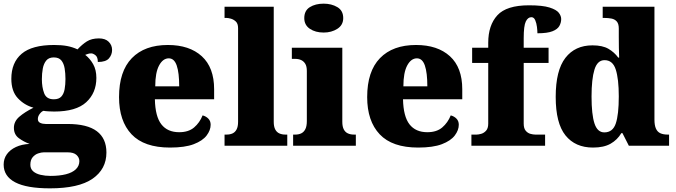

<svg xmlns="http://www.w3.org/2000/svg" viewBox="-34 -797 3695 1050"><path d="M239 233Q112 233 49 200Q-14 167 -14 103Q-14 71 3.5 46.5Q21 22 53 7Q85 -8 128 -10Q97 -21 69.5 -41Q42 -61 42 -98Q42 -133 71.5 -158.5Q101 -184 149 -208Q99 -222 63.5 -260Q28 -298 28 -366Q28 -455 84.5 -503Q141 -551 262 -551Q302 -551 332 -545.5Q362 -540 390 -527Q415 -554 441 -570.5Q467 -587 507 -587Q542 -587 560.5 -568.5Q579 -550 579 -524Q579 -498 562 -478Q545 -458 501 -458Q501 -485 488 -495Q475 -505 465 -505Q454 -505 446 -502Q438 -499 432 -497Q458 -477 475.5 -446Q493 -415 493 -371Q493 -289 437.5 -238Q382 -187 262 -187Q252 -187 232 -188Q212 -189 204 -191Q194 -188 183.5 -174.5Q173 -161 173 -146Q173 -131 186 -125Q199 -119 216 -119H336Q443 -119 495.5 -79.5Q548 -40 548 37Q548 128 472 180.5Q396 233 239 233ZM242 165Q291 165 326.5 156Q362 147 381 128.5Q400 110 400 84Q400 65 384.5 50.5Q369 36 335 36H206Q192 36 174.5 42Q157 48 144.5 63Q132 78 132 104Q132 126 147 139.5Q162 153 187.5 159Q213 165 242 165ZM260 -254Q288 -254 301.5 -269Q315 -284 319.5 -309.5Q324 -335 324 -365Q324 -396 319.5 -423Q315 -450 301.5 -466.5Q288 -483 260 -483Q233 -483 219 -466Q205 -449 200 -422Q195 -395 195 -364Q195 -320 207.5 -287Q220 -254 260 -254Z M896 10Q754 10 685.5 -62.5Q617 -135 617 -266Q617 -407 687 -479Q757 -551 884 -551Q1002 -551 1069.5 -489.5Q1137 -428 1137 -309V-254H813Q815 -160 848.5 -117Q882 -74 946 -74Q997 -74 1027.5 -100Q1058 -126 1074 -166Q1093 -161 1105.5 -148Q1118 -135 1118 -115Q1118 -85 1096 -56Q1074 -27 1025.5 -8.5Q977 10 896 10ZM946 -325Q946 -399 932.5 -438.5Q919 -478 889 -478Q857 -478 836 -439Q815 -400 815 -325Z M1194 0V-61H1205Q1224 -61 1238 -67.5Q1252 -74 1260 -89.5Q1268 -105 1268 -131V-643Q1268 -668 1255.5 -679.5Q1243 -691 1228 -695Q1213 -699 1205 -699H1194V-760H1463V-131Q1463 -105 1471 -89.5Q1479 -74 1493.5 -67.5Q1508 -61 1526 -61H1537V0Z M1569 0V-61H1581Q1600 -61 1614 -68Q1628 -75 1636 -91Q1644 -107 1644 -135V-409Q1644 -434 1635.5 -448Q1627 -462 1613 -468.5Q1599 -475 1581 -475H1562V-536H1838V-131Q1838 -105 1846 -89.5Q1854 -74 1868.5 -67.5Q1883 -61 1901 -61H1912V0ZM1736 -619Q1691 -619 1660.5 -639.5Q1630 -660 1630 -698Q1630 -739 1660.5 -758Q1691 -777 1736 -777Q1779 -777 1811 -758Q1843 -739 1843 -698Q1843 -660 1811 -639.5Q1779 -619 1736 -619Z M2253 10Q2111 10 2042.5 -62.5Q1974 -135 1974 -266Q1974 -407 2044 -479Q2114 -551 2241 -551Q2359 -551 2426.5 -489.5Q2494 -428 2494 -309V-254H2170Q2172 -160 2205.5 -117Q2239 -74 2303 -74Q2354 -74 2384.5 -100Q2415 -126 2431 -166Q2450 -161 2462.5 -148Q2475 -135 2475 -115Q2475 -85 2453 -56Q2431 -27 2382.5 -8.5Q2334 10 2253 10ZM2303 -325Q2303 -399 2289.5 -438.5Q2276 -478 2246 -478Q2214 -478 2193 -439Q2172 -400 2172 -325Z M2544 0V-61H2573Q2582 -61 2597 -65Q2612 -69 2624 -82Q2636 -95 2636 -121V-453H2548V-536H2636V-563Q2636 -659 2686 -713.5Q2736 -768 2859 -768Q2933 -768 2971 -756Q3009 -744 3022 -727Q3035 -710 3035 -693Q3035 -673 3025 -655Q3015 -637 2987 -626Q2959 -615 2905 -615Q2905 -629 2902.5 -649.5Q2900 -670 2893 -686.5Q2886 -703 2872 -703Q2853 -703 2841.5 -679.5Q2830 -656 2830 -588V-536H2966V-453H2830V-121Q2830 -95 2841 -82Q2852 -69 2867 -65Q2882 -61 2893 -61H2947V0Z M3209 10Q3112 10 3058.5 -56.5Q3005 -123 3005 -267Q3005 -412 3058 -480.5Q3111 -549 3206 -549Q3261 -549 3293.5 -530Q3326 -511 3347 -482H3352Q3351 -505 3350.5 -536Q3350 -567 3350 -596V-641Q3350 -667 3339 -679.5Q3328 -692 3310 -695.5Q3292 -699 3270 -699H3262V-760H3545V-143Q3545 -112 3553 -94Q3561 -76 3577 -68.5Q3593 -61 3617 -61H3625V0H3405L3370 -69H3364Q3342 -32 3305 -11Q3268 10 3209 10ZM3271 -73Q3317 -73 3333.5 -121.5Q3350 -170 3350 -270Q3350 -365 3333.5 -416.5Q3317 -468 3272 -468Q3233 -468 3217 -416.5Q3201 -365 3201 -269Q3201 -171 3217 -122Q3233 -73 3271 -73Z"/></svg>

Font: Noto Rashi Hebrew Black
Style: Regular
Weight: 900
Version: Version 1.006